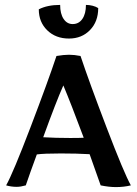

<svg xmlns="http://www.w3.org/2000/svg" viewBox="-20 -757 558 782"><path d="M390 -2Q375 -46 345 -129Q293 -132 228 -132Q158 -132 130 -128Q102 -52 85 -2Q64 4 48 4Q26 4 5 -2Q33 -52 104 -238Q175 -424 210 -529Q240 -534 261 -534Q283 -534 308 -529Q343 -424 414 -238Q485 -52 513 -2Q485 5 452 5Q424 5 390 -2ZM321 -196Q268 -338 238 -409Q209 -344 156 -198Q206 -195 266 -195Q305 -195 321 -196ZM138 -719Q173 -737 225 -737Q225 -701 239 -680Q253 -659 276 -659Q301 -659 315.5 -680Q330 -701 330 -737Q344 -737 357.5 -733.5Q371 -730 380 -724Q380 -669 346.5 -634.5Q313 -600 261 -600Q207 -600 172.5 -633.5Q138 -667 138 -719Z"/></svg>

Font: Mirza Medium
Style: Regular
Weight: 500
Designer: Arabic design by Kourosh Beigpour, Latin design by Eduardo Tunni, engineering by Lasse Fister
Version: Version 1.0010g